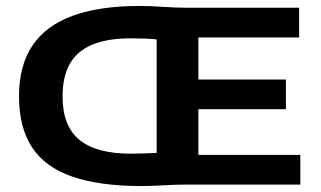

<svg xmlns="http://www.w3.org/2000/svg" viewBox="-20 -621 1079 646"><path d="M456.5 5Q316.5 5 224.8 -26.2Q133 -57.5 88.5 -124.2Q44 -191 44 -297Q44 -401 89.5 -468.2Q135 -535.5 225.2 -568.2Q315.5 -601 449.5 -601Q486.5 -601 528 -598Q569.5 -595 609 -595H986.5V-495H647.5V-100H990.5V0H611.5Q571 0 530.8 2.5Q490.5 5 456.5 5ZM419.5 -104Q442.5 -104 465.2 -104.8Q488 -105.5 507 -106.5V-488.5Q486.5 -490.5 465.5 -491.2Q444.5 -492 419.5 -492Q342.5 -492 291.5 -471.2Q240.5 -450.5 215.5 -407.2Q190.5 -364 190.5 -296.5Q190.5 -197 247.2 -150.5Q304 -104 419.5 -104ZM580 -253.5V-353.5H942V-253.5Z"/></svg>

Font: Encode Sans SC Expanded SemiBold
Style: Regular
Weight: 600
Width: 7
Designer: Multiple Designers
Foundry: Impallari Type
Version: Version 3.002